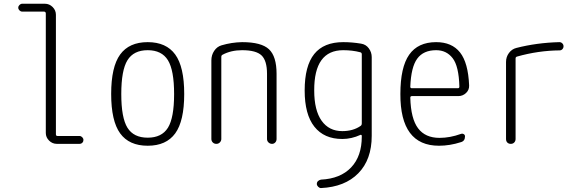

<svg xmlns="http://www.w3.org/2000/svg" viewBox="-20 -750 3040 1001"><path d="M95.7 -689.5Q87.9 -689.5 81.5 -695.8Q75.2 -702.1 75.2 -710Q75.2 -717.8 81.5 -724.1Q87.9 -730.5 95.7 -730.5H213.9Q237.3 -730.5 254.4 -713.4Q271.5 -696.3 271.5 -672.9V-49.8Q271.5 -41 280.3 -41H394.5Q402.3 -41 408.7 -34.7Q415 -28.3 415 -20Q415 -11.7 409.2 -5.9Q403.3 0 394.5 0H276.4Q252.9 0 235.8 -17.1Q218.8 -34.2 218.8 -56.6V-679.7Q218.8 -688.5 210 -689.5Z M855.5 -436Q823.2 -488.3 750 -488.3Q676.8 -488.3 644.5 -436Q612.3 -383.8 612.3 -259.8Q612.3 -135.7 644.5 -84Q676.8 -32.2 750 -32.2Q823.2 -32.2 855.5 -84Q887.7 -135.7 887.7 -259.8Q887.7 -383.8 855.5 -436ZM893.6 -54.7Q846.7 9.8 750 9.8Q653.3 9.8 606.4 -54.7Q559.6 -119.1 559.6 -260.3Q559.6 -401.4 606.4 -465.8Q653.3 -530.3 750 -530.3Q846.7 -530.3 893.6 -465.8Q940.4 -401.4 940.4 -260.3Q940.4 -119.1 893.6 -54.7Z M1082 -25.4V-435.5Q1082 -462.9 1096.7 -484.9Q1111.3 -506.8 1134.8 -513.7Q1187.5 -529.3 1242.2 -530.3Q1342.8 -530.3 1382.3 -493.2Q1421.9 -456.1 1421.9 -365.2V-25.4Q1421.9 -14.6 1415 -7.3Q1408.2 0 1398.4 0Q1387.7 0 1379.9 -7.3Q1372.1 -14.6 1372.1 -25.4V-365.2Q1372.1 -433.6 1343.8 -460.9Q1315.4 -488.3 1242.2 -488.3Q1184.6 -488.3 1140.6 -464.8Q1133.8 -461.9 1133.8 -453.1V-25.4Q1133.8 -15.6 1126.5 -7.8Q1119.1 0 1107.9 0Q1096.7 0 1089.4 -7.3Q1082 -14.6 1082 -25.4Z M1769.5 -488.3Q1617.2 -488.3 1618.2 -278.3Q1618.2 -174.8 1656.7 -120.6Q1695.3 -66.4 1764.6 -66.4Q1821.3 -66.4 1860.4 -93.8Q1866.2 -97.7 1866.2 -107.4V-466.8Q1866.2 -475.6 1858.4 -477.5Q1817.4 -488.3 1769.5 -488.3ZM1764.6 -25.4Q1669.9 -25.4 1619.1 -89.4Q1568.4 -153.3 1568.4 -278.3Q1568.4 -406.2 1618.2 -468.3Q1668 -530.3 1769.5 -530.3Q1815.4 -530.3 1862.3 -522.5Q1887.7 -518.6 1902.8 -498Q1918 -477.5 1918 -452.1V-42Q1918 82 1848.1 153.3Q1778.3 224.6 1653.3 230.5Q1645.5 230.5 1638.7 223.6Q1631.8 216.8 1631.8 209Q1631.8 200.2 1637.7 194.3Q1643.6 188.5 1653.3 186.5Q1754.9 181.6 1810.5 123Q1866.2 64.5 1866.2 -38.1V-42Q1866.2 -44.9 1863.8 -46.4Q1861.3 -47.9 1859.4 -46.9Q1812.5 -25.4 1764.6 -25.4Z M2253.9 -488.3Q2187.5 -488.3 2155.3 -444.3Q2123 -400.4 2119.1 -297.9Q2119.1 -290 2127 -290H2367.2Q2375 -290 2375 -298.8Q2372.1 -405.3 2339.8 -446.8Q2307.6 -488.3 2253.9 -488.3ZM2268.6 9.8Q2066.4 9.8 2067.4 -259.8Q2067.4 -399.4 2113.3 -464.8Q2159.2 -530.3 2253.9 -530.3Q2335.9 -530.3 2378.4 -476.6Q2420.9 -422.9 2425.8 -304.7Q2426.8 -281.2 2409.7 -265.1Q2392.6 -249 2369.1 -249H2127Q2119.1 -249 2119.1 -240.2Q2122.1 -130.9 2159.7 -81.1Q2197.3 -31.2 2271.5 -31.2Q2326.2 -31.2 2382.8 -51.8Q2390.6 -54.7 2397.5 -50.8Q2404.3 -46.9 2404.3 -39.1Q2404.3 -14.6 2382.8 -8.8Q2325.2 9.8 2268.6 9.8Z M2618.2 -25.4V-426.8Q2618.2 -453.1 2633.3 -473.6Q2648.4 -494.1 2671.9 -500Q2778.3 -527.3 2896.5 -530.3Q2905.3 -530.3 2911.6 -523.9Q2918 -517.6 2918 -508.8Q2918 -500 2912.1 -493.7Q2906.2 -487.3 2897.5 -487.3Q2786.1 -486.3 2675.8 -455.1Q2668 -453.1 2668 -445.3V-25.4Q2668 -14.6 2661.1 -7.3Q2654.3 0 2643.1 0Q2631.8 0 2625 -6.8Q2618.2 -13.7 2618.2 -25.4Z"/></svg>

Font: Rounded-X Mgen+ 1mn light
Style: Regular
Weight: 200
Designer: [Source Han Sans]
Ryoko NISHIZUKA  (kana & ideographs); Paul D. Hunt (Latin, Greek & Cyrillic); Wenlong ZHANG  (bopomofo
Version: Version 1.059.20150602